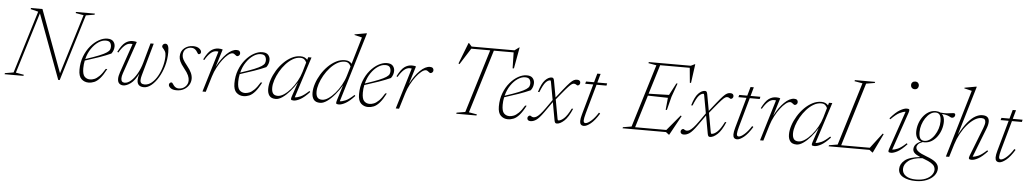

<svg xmlns="http://www.w3.org/2000/svg" viewBox="-72 -1165 10086 1885"><g transform="rotate(5 4971.0 -223.0)"><path d="M718 -645 517.5 10H503L267 -625.5L82.5 -25L162 -11L159 0H-27L-24 -11L60 -25L248.5 -640.5L172 -659L175.5 -670H288L514.5 -56.5L695.5 -645L616 -659L619 -670H805L802 -659Z M973.5 -138.5Q942 -77.5 913.5 -45.2Q885 -13 857.2 -1.5Q829.5 10 800.5 10Q760.5 10 731.2 -16.8Q702 -43.5 702 -108Q702 -180 725 -240Q748 -300 785.2 -344Q822.5 -388 865.5 -412Q908.5 -436 949 -436Q989.5 -436 1007.5 -415.2Q1025.5 -394.5 1025.5 -366.5Q1025.5 -326 1000.5 -293.5Q951 -271 885.2 -248Q819.5 -225 746 -202Q738 -165 738 -126.5Q738 -65.5 759.2 -43.8Q780.5 -22 813 -22Q832.5 -22 855.2 -30.8Q878 -39.5 903.8 -64.8Q929.5 -90 958.5 -138.5ZM934 -415.5Q899.5 -415.5 862.5 -390.8Q825.5 -366 795 -321.5Q764.5 -277 749.5 -217.5Q835 -245.5 883.8 -265.5Q932.5 -285.5 955.2 -301Q978 -316.5 984 -330.2Q990 -344 990 -359.5Q990 -382.5 978.8 -399Q967.5 -415.5 934 -415.5Z M1374.5 -426H1406L1317 -109.5Q1308 -79 1308 -58.5Q1308 -19.5 1350.5 -19.5Q1389 -19.5 1422 -47.5Q1455 -75.5 1479.5 -120.5Q1504 -165.5 1517.5 -217Q1531 -268.5 1531 -315.5Q1531 -345 1521 -362Q1511 -379 1501 -389Q1491 -399 1491 -406.5Q1491 -420 1500.2 -428Q1509.5 -436 1521 -436Q1538.5 -436 1547 -417.2Q1555.5 -398.5 1555.5 -354Q1555.5 -284 1536.8 -219.2Q1518 -154.5 1487.2 -103.2Q1456.5 -52 1419.8 -22Q1383 8 1347 8Q1279.5 8 1279.5 -56.5Q1279.5 -81.5 1290 -117.5L1292 -123.5Q1256 -51 1216 -21.5Q1176 8 1143 8Q1120 8 1103.8 -6.2Q1087.5 -20.5 1087.5 -53Q1087.5 -80 1100.5 -117.5L1199 -403.5Q1196.5 -404.5 1192 -405Q1187.5 -405.5 1179 -405.5Q1149.5 -405.5 1121.8 -380.5Q1094 -355.5 1067.5 -309.5L1056.5 -315Q1092 -385.5 1125.5 -409.8Q1159 -434 1197.5 -434Q1209 -434 1221.5 -432.2Q1234 -430.5 1239 -428L1129.5 -109.5Q1119.5 -81 1119.5 -60Q1119.5 -19.5 1154.5 -19.5Q1184.5 -19.5 1216.2 -47Q1248 -74.5 1275.8 -123Q1303.5 -171.5 1321 -234.5Z M1612.5 -62.5Q1619.5 -62.5 1625.2 -53.5Q1631 -44.5 1640 -33Q1659 -9.5 1688.5 -9.5Q1726.5 -9.5 1752.8 -34.8Q1779 -60 1779 -96Q1779 -119 1767.8 -145.2Q1756.5 -171.5 1724.5 -211Q1692.5 -251 1681.8 -276Q1671 -301 1671 -322.5Q1671 -376 1707.2 -406Q1743.5 -436 1793 -436Q1832.5 -436 1854.2 -419.2Q1876 -402.5 1876 -384.5Q1876 -375 1870.2 -368.5Q1864.5 -362 1853 -362Q1848 -362 1842.8 -371.8Q1837.5 -381.5 1828.5 -393Q1819.5 -404.5 1807.2 -411.5Q1795 -418.5 1779 -418.5Q1745.5 -418.5 1722.2 -398.8Q1699 -379 1699 -339Q1699 -319 1710 -297.5Q1721 -276 1751 -239Q1781 -202 1794 -172.8Q1807 -143.5 1807 -115.5Q1807 -83 1789.8 -54.2Q1772.5 -25.5 1741.5 -7.8Q1710.5 10 1668.5 10Q1630 10 1609.8 -5.5Q1589.5 -21 1589.5 -38Q1589.5 -48 1596.5 -55.2Q1603.5 -62.5 1612.5 -62.5Z M2045.5 -403.5Q2043 -404.5 2038.5 -405Q2034 -405.5 2025.5 -405.5Q1996 -405.5 1968.2 -380.5Q1940.5 -355.5 1914 -309.5L1903 -315Q1938.5 -385.5 1972 -409.8Q2005.5 -434 2044 -434Q2070.5 -434 2085.5 -428L2031 -251.5Q2074 -335.5 2125.5 -385.5Q2177 -435.5 2223 -435.5Q2242 -435.5 2250.8 -427Q2259.5 -418.5 2259.5 -405Q2259.5 -391.5 2250.5 -383.5Q2241.5 -375.5 2231.5 -375.5Q2228 -375.5 2223.2 -378.8Q2218.5 -382 2213 -386.5Q2208 -391 2200.8 -395.2Q2193.5 -399.5 2185.5 -399.5Q2167 -399.5 2141.8 -379.2Q2116.5 -359 2090 -324.2Q2063.5 -289.5 2040.5 -246Q2017.5 -202.5 2003.5 -156.5L1956 0H1923.5Z M2500.5 -138.5Q2469 -77.5 2440.5 -45.2Q2412 -13 2384.2 -1.5Q2356.5 10 2327.5 10Q2287.5 10 2258.2 -16.8Q2229 -43.5 2229 -108Q2229 -180 2252 -240Q2275 -300 2312.2 -344Q2349.5 -388 2392.5 -412Q2435.5 -436 2476 -436Q2516.5 -436 2534.5 -415.2Q2552.5 -394.5 2552.5 -366.5Q2552.5 -326 2527.5 -293.5Q2478 -271 2412.2 -248Q2346.5 -225 2273 -202Q2265 -165 2265 -126.5Q2265 -65.5 2286.2 -43.8Q2307.5 -22 2340 -22Q2359.5 -22 2382.2 -30.8Q2405 -39.5 2430.8 -64.8Q2456.5 -90 2485.5 -138.5ZM2461 -415.5Q2426.5 -415.5 2389.5 -390.8Q2352.5 -366 2322 -321.5Q2291.5 -277 2276.5 -217.5Q2362 -245.5 2410.8 -265.5Q2459.5 -285.5 2482.2 -301Q2505 -316.5 2511 -330.2Q2517 -344 2517 -359.5Q2517 -382.5 2505.8 -399Q2494.5 -415.5 2461 -415.5Z M2801.5 -29.5 2849.5 -170.5Q2819 -121 2783.2 -80Q2747.5 -39 2711.8 -14.5Q2676 10 2646.5 10Q2602.5 10 2583.2 -15Q2564 -40 2564 -82Q2564 -125 2579.8 -172.8Q2595.5 -220.5 2623.2 -266Q2651 -311.5 2687.8 -348.2Q2724.5 -385 2766.8 -406.8Q2809 -428.5 2853 -428.5Q2877.5 -428.5 2893.5 -420.8Q2909.5 -413 2921 -400L2928.5 -426H2961L2831 -22Q2854 -22.5 2886.8 -36.5Q2919.5 -50.5 2969.5 -97L2978 -87.5Q2926.5 -32 2888 -11Q2849.5 10 2823 10Q2799.5 10 2796.5 1.5Q2793.5 -7 2801.5 -29.5ZM2602.5 -96Q2602.5 -59.5 2616.5 -40.8Q2630.5 -22 2663 -22Q2691.5 -22 2724.5 -44Q2757.5 -66 2789.2 -102.8Q2821 -139.5 2846.5 -185.2Q2872 -231 2886 -279L2913 -372.5Q2904.5 -392 2890.5 -402.8Q2876.5 -413.5 2852.5 -413.5Q2814.5 -413.5 2778 -392Q2741.5 -370.5 2709.8 -335.2Q2678 -300 2654 -257.8Q2630 -215.5 2616.2 -173.2Q2602.5 -131 2602.5 -96Z M3422.5 -87.5Q3371 -32 3332.5 -11Q3294 10 3267.5 10Q3244 10 3241.5 1.5Q3239 -7 3246 -29.5L3293.5 -182Q3263 -130 3226 -86.2Q3189 -42.5 3151.8 -16.2Q3114.5 10 3083.5 10Q3039.5 10 3020.2 -15Q3001 -40 3001 -82Q3001 -125 3016.8 -172.8Q3032.5 -220.5 3060.2 -266Q3088 -311.5 3124.8 -348.2Q3161.5 -385 3203.8 -406.8Q3246 -428.5 3290 -428.5Q3315 -428.5 3331.2 -420.8Q3347.5 -413 3358.5 -399L3437 -665L3361.5 -683L3363.5 -689.5L3474.5 -709.5H3483L3275 -22Q3298 -22.5 3331 -36.5Q3364 -50.5 3414 -97ZM3039.5 -96Q3039.5 -59.5 3053.5 -40.8Q3067.5 -22 3100 -22Q3128.5 -22 3161.2 -44Q3194 -66 3225.8 -102.8Q3257.5 -139.5 3283.2 -185.2Q3309 -231 3323 -279L3350.5 -371.5Q3341.5 -391.5 3327.5 -402.5Q3313.5 -413.5 3289.5 -413.5Q3251.5 -413.5 3215 -392Q3178.5 -370.5 3146.8 -335.2Q3115 -300 3091 -257.8Q3067 -215.5 3053.2 -173.2Q3039.5 -131 3039.5 -96Z M3728.5 -138.5Q3697 -77.5 3668.5 -45.2Q3640 -13 3612.2 -1.5Q3584.5 10 3555.5 10Q3515.5 10 3486.2 -16.8Q3457 -43.5 3457 -108Q3457 -180 3480 -240Q3503 -300 3540.2 -344Q3577.5 -388 3620.5 -412Q3663.5 -436 3704 -436Q3744.5 -436 3762.5 -415.2Q3780.5 -394.5 3780.5 -366.5Q3780.5 -326 3755.5 -293.5Q3706 -271 3640.2 -248Q3574.5 -225 3501 -202Q3493 -165 3493 -126.5Q3493 -65.5 3514.2 -43.8Q3535.5 -22 3568 -22Q3587.5 -22 3610.2 -30.8Q3633 -39.5 3658.8 -64.8Q3684.5 -90 3713.5 -138.5ZM3689 -415.5Q3654.5 -415.5 3617.5 -390.8Q3580.5 -366 3550 -321.5Q3519.5 -277 3504.5 -217.5Q3590 -245.5 3638.8 -265.5Q3687.5 -285.5 3710.2 -301Q3733 -316.5 3739 -330.2Q3745 -344 3745 -359.5Q3745 -382.5 3733.8 -399Q3722.5 -415.5 3689 -415.5Z M3950.5 -403.5Q3948 -404.5 3943.5 -405Q3939 -405.5 3930.5 -405.5Q3901 -405.5 3873.2 -380.5Q3845.5 -355.5 3819 -309.5L3808 -315Q3843.5 -385.5 3877 -409.8Q3910.5 -434 3949 -434Q3975.5 -434 3990.5 -428L3936 -251.5Q3979 -335.5 4030.5 -385.5Q4082 -435.5 4128 -435.5Q4147 -435.5 4155.8 -427Q4164.5 -418.5 4164.5 -405Q4164.5 -391.5 4155.5 -383.5Q4146.5 -375.5 4136.5 -375.5Q4133 -375.5 4128.2 -378.8Q4123.5 -382 4118 -386.5Q4113 -391 4105.8 -395.2Q4098.5 -399.5 4090.5 -399.5Q4072 -399.5 4046.8 -379.2Q4021.5 -359 3995 -324.2Q3968.5 -289.5 3945.5 -246Q3922.5 -202.5 3908.5 -156.5L3861 0H3828.5Z M4627 -11 4624 0H4424.5L4427.5 -11L4511.5 -25L4702.5 -649H4516L4414 -488L4403.5 -493.5L4484.5 -702H4489.5L4517.5 -670H4940L4983 -702H4988L4950 -492.5H4937L4933.5 -649H4738.5L4547.5 -25Z M5106.5 -138.5Q5075 -77.5 5046.5 -45.2Q5018 -13 4990.2 -1.5Q4962.5 10 4933.5 10Q4893.5 10 4864.2 -16.8Q4835 -43.5 4835 -108Q4835 -180 4858 -240Q4881 -300 4918.2 -344Q4955.5 -388 4998.5 -412Q5041.5 -436 5082 -436Q5122.5 -436 5140.5 -415.2Q5158.5 -394.5 5158.5 -366.5Q5158.5 -326 5133.5 -293.5Q5084 -271 5018.2 -248Q4952.5 -225 4879 -202Q4871 -165 4871 -126.5Q4871 -65.5 4892.2 -43.8Q4913.5 -22 4946 -22Q4965.5 -22 4988.2 -30.8Q5011 -39.5 5036.8 -64.8Q5062.5 -90 5091.5 -138.5ZM5067 -415.5Q5032.5 -415.5 4995.5 -390.8Q4958.5 -366 4928 -321.5Q4897.5 -277 4882.5 -217.5Q4968 -245.5 5016.8 -265.5Q5065.5 -285.5 5088.2 -301Q5111 -316.5 5117 -330.2Q5123 -344 5123 -359.5Q5123 -382.5 5111.8 -399Q5100.5 -415.5 5067 -415.5Z M5564 -148.5Q5529 -64 5488.8 -27Q5448.5 10 5416 10Q5405 10 5399.8 3.5Q5394.5 -3 5391.5 -20L5359.5 -196.5L5284 -89.5Q5242 -30 5213.5 -10.5Q5185 9 5157 9Q5140 9 5132 1.2Q5124 -6.5 5124 -18Q5124 -29.5 5131.8 -37.2Q5139.5 -45 5148.5 -45Q5152 -45 5155.5 -42.5Q5159 -40 5163 -37.5Q5172.5 -31.5 5183.5 -31.5Q5196.5 -31.5 5211.2 -39.5Q5226 -47.5 5247 -70Q5268 -92.5 5298 -135L5355.5 -217L5323.5 -393Q5322 -402 5320.2 -404.2Q5318.5 -406.5 5315.5 -406.5Q5294 -406.5 5271.2 -381.8Q5248.5 -357 5219 -283H5205Q5230 -368 5263 -402Q5296 -436 5328 -436Q5338.5 -436 5344 -429.5Q5349.5 -423 5352.5 -406L5382 -244L5447.5 -326.5Q5486 -374.5 5508.5 -398Q5531 -421.5 5546.2 -428.8Q5561.5 -436 5577.5 -436Q5611 -436 5611 -407.5Q5611 -396.5 5603.5 -388.5Q5596 -380.5 5586.5 -380.5Q5582.5 -380.5 5573.5 -387Q5563 -394.5 5550.5 -394.5Q5541.5 -394.5 5530.2 -388Q5519 -381.5 5497.5 -358.8Q5476 -336 5435 -286L5385.5 -225.5L5419.5 -38.5Q5421.5 -28.5 5423.2 -25.2Q5425 -22 5429.5 -22Q5453 -22 5483.8 -49.8Q5514.5 -77.5 5550 -148.5Z M5691 -115Q5677 -64 5677 -43Q5677 -19 5695.5 -19Q5717.5 -19 5752.5 -50Q5787.5 -81 5819.5 -132.5L5832 -124.5Q5788.5 -53 5748.8 -21.5Q5709 10 5683 10Q5643 10 5643 -35Q5643 -59.5 5655 -102L5739.5 -403.5H5660L5666.5 -426H5745.5L5770 -513H5802.5L5778 -426H5874.5L5870 -403.5H5772Z M6521.5 23 6491.5 0H6063.5L6066.5 -11L6150.5 -25L6340.5 -645L6261 -659L6264 -670H6677.5L6715.5 -688.5H6720L6694.5 -502.5L6683 -502L6669 -649H6377.5L6289 -360.5L6489.5 -366L6551.5 -484.5H6563.5L6515.5 -350.5L6481.5 -217H6469.5L6481 -336.5L6283.5 -341L6185.5 -21H6493.5L6621.5 -174.5L6631 -169L6525.5 23Z M7074 -148.5Q7039 -64 6998.8 -27Q6958.5 10 6926 10Q6915 10 6909.8 3.5Q6904.5 -3 6901.5 -20L6869.5 -196.5L6794 -89.5Q6752 -30 6723.5 -10.5Q6695 9 6667 9Q6650 9 6642 1.2Q6634 -6.5 6634 -18Q6634 -29.5 6641.8 -37.2Q6649.5 -45 6658.5 -45Q6662 -45 6665.5 -42.5Q6669 -40 6673 -37.5Q6682.5 -31.5 6693.5 -31.5Q6706.5 -31.5 6721.2 -39.5Q6736 -47.5 6757 -70Q6778 -92.5 6808 -135L6865.5 -217L6833.5 -393Q6832 -402 6830.2 -404.2Q6828.5 -406.5 6825.5 -406.5Q6804 -406.5 6781.2 -381.8Q6758.5 -357 6729 -283H6715Q6740 -368 6773 -402Q6806 -436 6838 -436Q6848.5 -436 6854 -429.5Q6859.5 -423 6862.5 -406L6892 -244L6957.5 -326.5Q6996 -374.5 7018.5 -398Q7041 -421.5 7056.2 -428.8Q7071.5 -436 7087.5 -436Q7121 -436 7121 -407.5Q7121 -396.5 7113.5 -388.5Q7106 -380.5 7096.5 -380.5Q7092.5 -380.5 7083.5 -387Q7073 -394.5 7060.5 -394.5Q7051.5 -394.5 7040.2 -388Q7029 -381.5 7007.5 -358.8Q6986 -336 6945 -286L6895.5 -225.5L6929.5 -38.5Q6931.5 -28.5 6933.2 -25.2Q6935 -22 6939.5 -22Q6963 -22 6993.8 -49.8Q7024.5 -77.5 7060 -148.5Z M7201 -115Q7187 -64 7187 -43Q7187 -19 7205.5 -19Q7227.5 -19 7262.5 -50Q7297.5 -81 7329.5 -132.5L7342 -124.5Q7298.5 -53 7258.8 -21.5Q7219 10 7193 10Q7153 10 7153 -35Q7153 -59.5 7165 -102L7249.5 -403.5H7170L7176.5 -426H7255.5L7280 -513H7312.5L7288 -426H7384.5L7380 -403.5H7282Z M7540.5 -403.5Q7538 -404.5 7533.5 -405Q7529 -405.5 7520.5 -405.5Q7491 -405.5 7463.2 -380.5Q7435.5 -355.5 7409 -309.5L7398 -315Q7433.5 -385.5 7467 -409.8Q7500.5 -434 7539 -434Q7565.5 -434 7580.5 -428L7526 -251.5Q7569 -335.5 7620.5 -385.5Q7672 -435.5 7718 -435.5Q7737 -435.5 7745.8 -427Q7754.5 -418.5 7754.5 -405Q7754.5 -391.5 7745.5 -383.5Q7736.5 -375.5 7726.5 -375.5Q7723 -375.5 7718.2 -378.8Q7713.5 -382 7708 -386.5Q7703 -391 7695.8 -395.2Q7688.5 -399.5 7680.5 -399.5Q7662 -399.5 7636.8 -379.2Q7611.5 -359 7585 -324.2Q7558.5 -289.5 7535.5 -246Q7512.5 -202.5 7498.5 -156.5L7451 0H7418.5Z M7934 -29.5 7982 -170.5Q7951.5 -121 7915.8 -80Q7880 -39 7844.2 -14.5Q7808.5 10 7779 10Q7735 10 7715.8 -15Q7696.5 -40 7696.5 -82Q7696.5 -125 7712.2 -172.8Q7728 -220.5 7755.8 -266Q7783.5 -311.5 7820.2 -348.2Q7857 -385 7899.2 -406.8Q7941.5 -428.5 7985.5 -428.5Q8010 -428.5 8026 -420.8Q8042 -413 8053.5 -400L8061 -426H8093.5L7963.5 -22Q7986.5 -22.5 8019.2 -36.5Q8052 -50.5 8102 -97L8110.5 -87.5Q8059 -32 8020.5 -11Q7982 10 7955.5 10Q7932 10 7929 1.5Q7926 -7 7934 -29.5ZM7735 -96Q7735 -59.5 7749 -40.8Q7763 -22 7795.5 -22Q7824 -22 7857 -44Q7890 -66 7921.8 -102.8Q7953.5 -139.5 7979 -185.2Q8004.5 -231 8018.5 -279L8045.5 -372.5Q8037 -392 8023 -402.8Q8009 -413.5 7985 -413.5Q7947 -413.5 7910.5 -392Q7874 -370.5 7842.2 -335.2Q7810.5 -300 7786.5 -257.8Q7762.5 -215.5 7748.8 -173.2Q7735 -131 7735 -96Z M8407.5 -645 8216.5 -21H8498.5L8613 -171L8622.5 -165.5L8531.5 23H8527.5L8497.5 0H8094.5L8097.5 -11L8181.5 -25L8371.5 -645L8292 -659L8295 -670H8494.5L8491.5 -659Z M8848 -670.5Q8848 -686.5 8858.8 -697Q8869.5 -707.5 8886.5 -707.5Q8904.5 -707.5 8914.8 -697Q8925 -686.5 8925 -670.5Q8925 -654 8914.8 -643Q8904.5 -632 8886.5 -632Q8869.5 -632 8858.8 -643Q8848 -654 8848 -670.5ZM8689 -29.5 8817.5 -403.5Q8793 -402 8759.2 -385.2Q8725.5 -368.5 8674.5 -317L8665.5 -326Q8720.5 -390.5 8761.5 -413.2Q8802.5 -436 8827 -436Q8849.5 -436 8852.2 -427.2Q8855 -418.5 8847.5 -396.5L8719 -22Q8742 -23 8774.5 -37.2Q8807 -51.5 8856 -97L8864.5 -87.5Q8813 -32 8774.5 -11Q8736 10 8709.5 10Q8687 10 8684.2 1.2Q8681.5 -7.5 8689 -29.5Z M8975 265Q8901 265 8852.2 238.8Q8803.5 212.5 8803.5 162Q8803.5 112 8848.8 74.5Q8894 37 9000 27Q8954.5 7.5 8940 -9Q8925.5 -25.5 8925.5 -43.5Q8925.5 -98.5 8995 -125.5Q8966.5 -134 8952.5 -158.5Q8938.5 -183 8938.5 -218Q8938.5 -256.5 8950.8 -295Q8963 -333.5 8986 -365.2Q9009 -397 9041 -416.5Q9073 -436 9112.5 -436Q9139.5 -436 9158.5 -425.5Q9198.5 -422 9222.8 -423.8Q9247 -425.5 9261.8 -428.5Q9276.5 -431.5 9288.5 -431.5Q9306 -431.5 9306 -414.5Q9306 -403.5 9297.8 -394.2Q9289.5 -385 9276.5 -385Q9267.5 -385 9257.8 -391Q9248 -397 9229.2 -403.8Q9210.5 -410.5 9175.5 -413Q9200.5 -387.5 9200.5 -339Q9200.5 -301 9188.2 -262.2Q9176 -223.5 9153 -191.8Q9130 -160 9098 -140.5Q9066 -121 9026.5 -121Q9018.5 -121 9011 -122Q8979 -110.5 8966.5 -95.2Q8954 -80 8954 -65Q8954 -43.5 8978.2 -25Q9002.5 -6.5 9058 14Q9127 39.5 9154.5 65.2Q9182 91 9182 123.5Q9182 163 9155.5 195Q9129 227 9082.5 246Q9036 265 8975 265ZM9026.5 -135Q9054.5 -135 9080 -153.5Q9105.5 -172 9125.2 -202Q9145 -232 9156.2 -267.8Q9167.5 -303.5 9167.5 -338.5Q9167.5 -382 9154 -402Q9140.5 -422 9112.5 -422Q9084.5 -422 9059 -403.5Q9033.5 -385 9013.8 -355Q8994 -325 8982.8 -289.2Q8971.5 -253.5 8971.5 -218.5Q8971.5 -175 8985 -155Q8998.5 -135 9026.5 -135ZM8841 157.5Q8841 200.5 8877.2 225.2Q8913.5 250 8975.5 250Q9032 250 9071 233.8Q9110 217.5 9130.2 191.8Q9150.5 166 9150.5 138Q9150.5 121 9141.8 105.5Q9133 90 9109 74.5Q9085 59 9038 42Q9029.5 39 9022 36Q8928.5 41.5 8884.8 76.8Q8841 112 8841 157.5Z M9321 -126.5 9282.5 0H9250L9447 -665L9371.5 -683L9373.5 -689.5L9484.5 -709.5H9493L9348.5 -224.5Q9391.5 -305.5 9430.5 -351.8Q9469.5 -398 9504.8 -417Q9540 -436 9571.5 -436Q9607.5 -436 9623.5 -420.5Q9639.5 -405 9639.5 -377.5Q9639.5 -347 9621.5 -302.5L9512 -22Q9535 -22.5 9567.8 -36.8Q9600.5 -51 9650 -97L9658.5 -87.5Q9607 -32 9568.5 -11Q9530 10 9503.5 10Q9482 10 9477.8 1Q9473.5 -8 9482 -29.5L9592 -312Q9606 -348 9606 -370Q9606 -407 9565.5 -407Q9532 -407 9496.2 -384.2Q9460.5 -361.5 9426.8 -322.2Q9393 -283 9365.5 -232.5Q9338 -182 9321 -126.5Z M9785 -115Q9771 -64 9771 -43Q9771 -19 9789.5 -19Q9811.5 -19 9846.5 -50Q9881.5 -81 9913.5 -132.5L9926 -124.5Q9882.5 -53 9842.8 -21.5Q9803 10 9777 10Q9737 10 9737 -35Q9737 -59.5 9749 -102L9833.5 -403.5H9754L9760.5 -426H9839.5L9864 -513H9896.5L9872 -426H9968.5L9964 -403.5H9866Z"/></g></svg>

Font: Newsreader Text ExtraLight
Style: Italic
Weight: 275
Italic angle: -17°
Designer: Hugues Gentile
Foundry: Production Type
Version: Version 1.001